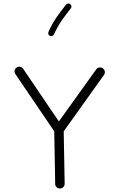

<svg xmlns="http://www.w3.org/2000/svg" viewBox="-20 -1052 678 1099"><path d="M323.2 26.9Q312 27.3 304 19.5Q295.9 11.7 295.9 0.5L290.5 -300.3L68.4 -627.4Q62 -636.7 63.7 -647.7Q65.4 -658.7 74.7 -665Q84 -671.9 95 -669.9Q106 -668 112.3 -658.7L316.9 -356.9L530.3 -654.3Q536.6 -663.6 547.9 -665.5Q559.1 -667.5 568.4 -661.1Q577.6 -654.8 579.6 -643.8Q581.5 -632.8 575.2 -623L344.7 -300.3L350.1 -0.5Q350.1 10.7 342.3 18.8Q334.5 26.9 323.2 26.9ZM382.3 -1028.3Q387.7 -1023.9 388.7 -1016.6Q389.6 -1009.3 385.3 -1003.9Q357.9 -969.7 333.7 -935.3Q309.6 -900.9 289.1 -855.5Q286.1 -849.1 279.3 -846.4Q272.5 -843.8 266.1 -846.7Q259.8 -849.1 257.1 -856.2Q254.4 -863.3 257.3 -869.6Q279.3 -918 304.9 -954.6Q330.6 -991.2 357.9 -1025.4Q362.3 -1030.8 369.9 -1031.7Q377.4 -1032.7 382.3 -1028.3Z"/></svg>

Font: Mikhak Light
Style: Regular
Weight: 300
Designer: Amin Abedi
Version: Version 3.3